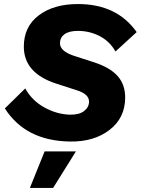

<svg xmlns="http://www.w3.org/2000/svg" viewBox="-20 -690 697 951"><path d="M327 11Q107 8 4 -153L105 -252Q138 -192 199.5 -158Q261 -124 326 -122Q372 -121 396.5 -140Q421 -159 421 -187Q421 -225 357 -244L258 -276Q98 -328 98 -459Q98 -558 172 -614Q246 -670 366 -670Q559 -670 657 -531L552 -435Q523 -486 473 -511.5Q423 -537 366 -537Q322 -537 299.5 -520.5Q277 -504 277 -476Q277 -436 348 -413L447 -381Q524 -356 562 -314Q600 -272 600 -207Q600 -106 522.5 -46.5Q445 13 327 11ZM356 60 243 241H128L201 60Z"/></svg>

Font: Elaine Sans
Style: Bold Italic
Weight: 700
Italic angle: -13°
Designer: Wei Huang
Foundry: Wei Huang
Version: Version 2.001;December 24, 2019;FontCreator 12.0.0.2547 64-b